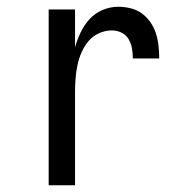

<svg xmlns="http://www.w3.org/2000/svg" viewBox="-20 -548 540 568"><path d="M124 0V-520H202V-408Q208 -430 218.5 -452Q229 -474 245 -491.5Q261 -509 283.5 -518.5Q306 -528 330 -528Q348 -528 366.5 -523.5Q385 -519 400 -508Q415 -497 425.5 -481.5Q436 -466 441.5 -448.5Q447 -431 449 -412.5Q451 -394 451 -375H373Q373 -390 370.5 -404.5Q368 -419 360.5 -432Q353 -445 339.5 -451.5Q326 -458 311 -458Q291 -458 272.5 -449.5Q254 -441 241.5 -426Q229 -411 221 -392.5Q213 -374 209 -354.5Q205 -335 203.5 -315Q202 -295 202 -276V0Z"/></svg>

Font: Iosevka Fixed
Style: Regular
Weight: 400
Monospace: yes
Designer: Belleve Invis
Foundry: Belleve Invis
Version: Version 33.2.4